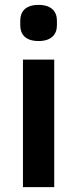

<svg xmlns="http://www.w3.org/2000/svg" viewBox="-20 -766 316 786"><path d="M138 -598C190 -598 213 -625 213 -662V-682C213 -719 190 -746 138 -746C85 -746 63 -719 63 -682V-662C63 -625 85 -598 138 -598ZM74 0H202V-522H74Z"/></svg>

Font: Braiins Sans SemiBold
Style: Regular
Weight: 600
Designer: Mike Abbink, Paul van der Laan, Pieter van Rosmalen, Jiri Chlebus, Lubos Buracinsky
Foundry: Bold Monday, Sudetype
Version: Version 1.000;hotconv 1.0.109;makeotfexe 2.5.65596